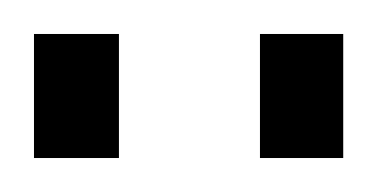

<svg xmlns="http://www.w3.org/2000/svg" viewBox="-20 -742 222 113"><path d="M0 -649V-722H50V-649ZM133 -649V-722H182V-649Z"/></svg>

Font: Archivo Condensed Thin
Style: Regular
Weight: 250
Width: 3
Designer: Hector Gatti
Foundry: Omnibus-Type
Version: Version 2.001